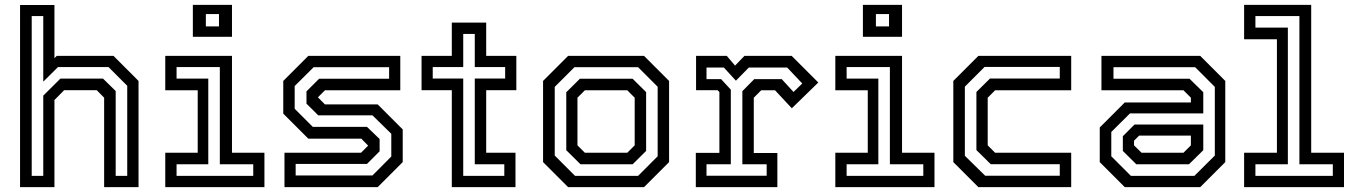

<svg xmlns="http://www.w3.org/2000/svg" viewBox="-20 -770 5572 790"><path d="M62.5 0V-749.5H204V-530.5L213.5 -540H447L550 -437V0H408.5V-368L378 -399H244L204 -358.5V0ZM110.5 -46.5H158V-376.5L228.5 -446.5H404L456 -395.5V-46.5H503.5V-417L426.5 -494H218.5L158 -434V-704H110.5Z M773.5 -618.5V-750H934.5V-618.5ZM827 -661.5H881V-712H827ZM660 0V-141.5H793.5V-398.5H660V-540H934.5V-141.5H1068V0ZM706.5 -46.5H1022V-94H884.5V-494H706.5V-446.5H837V-94H706.5Z M1150.5 0V-141.5H1465.5L1496 -172V-169.5L1466.5 -199.5H1248.5L1145.5 -302.5V-437L1248.5 -540H1627V-398.5H1317L1286.5 -368V-371L1317 -340.5H1534L1637 -237.5V-103L1534 0ZM1196.5 -48H1512.5L1590 -126V-219.5L1512.5 -295.5H1289.5L1241 -343.5V-394L1293 -446H1581V-493.5H1270.5L1192.5 -416V-322.5L1267 -248H1490L1542 -198V-147.5L1490 -95.5H1196.5Z M1839 0V-399H1714.5V-540H1839V-677H1980.5V-540H2104.5V-399H1980.5V-141.5H2101V0ZM1886 -46.5H2055V-94H1933.5V-447H2058.5V-494H1933.5V-630.5H1886V-494H1760.5V-447H1886Z M2317.5 0 2214.5 -103V-437L2317.5 -540H2630L2733 -437V-103L2630 0ZM2346 -46.5H2605.5L2686 -127V-413L2605.5 -493.5H2343.5L2262.5 -412.5V-130ZM2368.5 -94 2310 -152V-390.5L2366 -446H2583L2638.5 -391V-149L2583 -94ZM2386.5 -141.5H2561L2591.5 -172V-368L2561 -398.5H2386.5L2356 -368V-172Z M2843 0V-141H2940V-391.5L2932.5 -399H2844V-540H2970.5L3004.5 -500L3043 -540H3237.5L3347 -430.5L3238 -324.5L3169 -398.5H3112L3081.5 -368V-140.5H3178.5V0ZM2887 -47H3134.5V-94H3034.5V-395L3083.5 -444.5H3196.5L3245 -391.5L3281 -426.5L3219 -492H3061L3008 -438L2958.5 -492H2887V-444.5H2947L2987 -401V-94H2887Z M3530.5 -618.5V-750H3691.5V-618.5ZM3584 -661.5H3638V-712H3584ZM3417 0V-141.5H3550.5V-398.5H3417V-540H3691.5V-141.5H3825V0ZM3463.5 -46.5H3779V-94H3641.5V-494H3463.5V-446.5H3594V-94H3463.5Z M4005.5 0 3902.5 -103V-437L4005.5 -540H4387.5V-398.5H4074.5L4044 -368V-172L4074.5 -141.5H4387.5V0ZM4033.5 -47H4340.5V-94.5H4056.5L3997.5 -152.5V-391.5L4053.5 -447H4340.5V-494.5H4031L3950 -413.5V-129Z M4608 0 4505 -103V-245.5L4608 -348.5H4880V-368L4849.5 -398.5H4512V-540H4918.5L5021.5 -437V-103L4918.5 0ZM4655.5 -94 4600 -149V-209.5L4648 -257.5H4931V-152L4872 -94ZM4633 -46.5H4894.5L4978.5 -130V-412.5L4897.5 -493.5H4561.5V-446H4874.5L4931 -390.5V-303.5H4629.5L4552.5 -227V-127ZM4677 -141.5H4849.5L4880 -172V-212H4667L4646 -191V-172Z M5099 0V-141.5H5234V-608.5H5099V-750H5375V-141.5H5510V0ZM5145.5 -46.5H5464V-94H5326.5V-704H5145.5V-656.5H5279V-94H5145.5Z"/></svg>

Font: Tourney Thin Medium
Style: Regular
Weight: 500
Version: Version 1.015